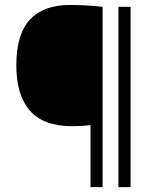

<svg xmlns="http://www.w3.org/2000/svg" viewBox="-20 -768 646 788"><path d="M351.5 0V-254.5Q316 -250 278 -250Q158 -250 102.5 -314Q47 -378 47 -499Q47 -627.5 102.8 -687.5Q158.5 -747.5 266.5 -747.5Q302.5 -747.5 336.8 -745.5Q371 -743.5 401 -740V0ZM466 0V-740H516V0Z"/></svg>

Font: Encode Sans Lt
Style: Regular
Weight: 300
Designer: Multiple Designers
Foundry: Impallari Type
Version: Version 3.002; ttfautohint (v1.8.3) -l 8 -r 50 -G 200 -x 14 